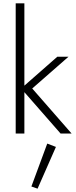

<svg xmlns="http://www.w3.org/2000/svg" viewBox="-20 -800 453 1150"><path d="M323 -460H390L173 -270L409 0H343L126 -248V0H74V-780H126V-287ZM263 60 315 80 205 330 168 317Z"/></svg>

Font: Jost* Light
Style: Regular
Weight: 300
Version: Version 3.7